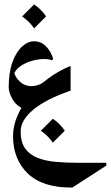

<svg xmlns="http://www.w3.org/2000/svg" viewBox="-20 -509 502 871"><path d="M308.1 341.8Q174.8 343.3 106.9 278.8Q39.1 214.4 39.1 107.4Q39.1 63 59.1 16.4Q79.1 -30.3 115 -73.7Q150.9 -117.2 198.2 -152.6Q245.6 -188 300.3 -210V-97.7Q190.9 -60.5 132.3 -12.5Q73.7 35.6 73.7 86.9Q73.7 135.7 94 164.3Q114.3 192.9 150.1 207Q186 221.2 233.6 225.3Q281.2 229.5 336.4 229.5H462.4V242.2ZM93.8 -11.7Q53.7 -28.3 36.6 -59.1Q19.5 -89.8 19.5 -112.3Q19.5 -180.7 36.6 -227.3Q53.7 -273.9 80.1 -297.9Q106.4 -321.8 134.3 -321.8Q167 -321.8 189.7 -297.9Q212.4 -273.9 221.2 -241.7L216.3 -235.4Q201.2 -241.2 179.7 -241.2Q153.8 -241.2 124.5 -232.9Q95.2 -224.6 72 -208.3Q48.8 -191.9 40.5 -167L43 -189Q45.9 -161.6 68.8 -139.9Q91.8 -118.2 123.5 -118.2Q138.2 -118.2 153.1 -123.3Q168 -128.4 182.1 -140.1ZM134.8 -488.8Q168 -466.3 189 -434.6L134.8 -380.4Q114.3 -410.6 80.6 -434.6ZM219.7 29.8Q252.9 52.2 273.9 84L219.7 138.2Q199.2 107.9 165.5 84Z"/></svg>

Font: Lateef SemiBold
Style: Regular
Weight: 600
Designer: SIL International
Foundry: SIL International
Version: Version 4.200